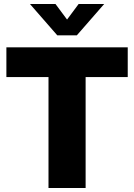

<svg xmlns="http://www.w3.org/2000/svg" viewBox="-20 -942 672 962"><path d="M223 0V-556H12V-705H620V-556H409V0ZM374 -922H502L365 -765H267L130 -922H258L316 -844Z"/></svg>

Font: wassup Sans
Style: Black
Weight: 900
Version: Version 2.001